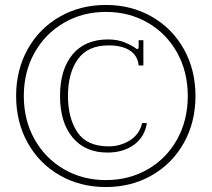

<svg xmlns="http://www.w3.org/2000/svg" viewBox="-20 -744 853 774"><path d="M45 -357Q45 -462 91.5 -545.5Q138 -629 220.5 -676.5Q303 -724 407 -724Q510 -724 592.5 -676.5Q675 -629 721.5 -545.5Q768 -462 768 -357Q768 -252 721.5 -168.5Q675 -85 592.5 -37.5Q510 10 407 10Q303 10 220.5 -37.5Q138 -85 91.5 -168.5Q45 -252 45 -357ZM737 -357Q737 -454 694.5 -531Q652 -608 576.5 -652Q501 -696 407 -696Q313 -696 237.5 -652Q162 -608 119 -531Q76 -454 76 -357Q76 -260 119 -183Q162 -106 237.5 -62Q313 -18 407 -18Q501 -18 576.5 -62Q652 -106 694.5 -183Q737 -260 737 -357ZM222 -357Q222 -464 272.5 -524.5Q323 -585 415 -585Q453 -585 481.5 -573.5Q510 -562 528 -549Q531 -546 533 -546Q539 -546 539 -557V-582H558V-480H539Q535 -520 503.5 -540.5Q472 -561 418 -561Q334 -561 294 -505.5Q254 -450 254 -357Q254 -268 292 -211Q330 -154 418 -154Q465 -154 503.5 -178Q542 -202 553 -248H572Q564 -193 521 -161Q478 -129 413 -129Q323 -129 272.5 -190Q222 -251 222 -357Z"/></svg>

Font: Taviraj Thin
Style: Regular
Weight: 250
Designer: Katatrad Team
Foundry: CadsonDemak
Version: Version 1.001